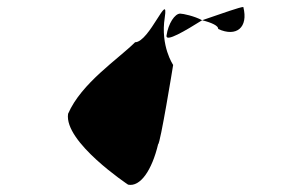

<svg xmlns="http://www.w3.org/2000/svg" viewBox="-20 -456 837 550"><path d="M175 -130C163 -49 347 73 347 73C382 80 415 32 433 -43C439 -43 475 -263 476 -270C476 -270 439 -324 452 -406C464 -486 408 -335 367 -335C319 -287 213 -218 175 -130ZM457 -354C454 -334 511 -368 559 -398C537 -410 504 -417 496 -417C481 -417 462 -389 457 -354ZM559 -398C587 -391 606 -382 605 -373C657 -349 692 -377 677 -436C668 -436 617 -418 559 -398Z"/></svg>

Font: Ampere
Style: UltCndIta
Weight: 400
Version: Version 1